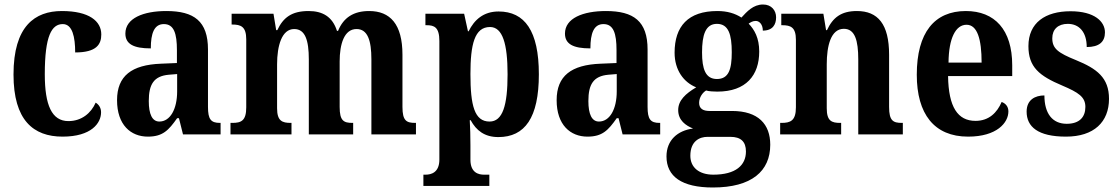

<svg xmlns="http://www.w3.org/2000/svg" viewBox="-20 -597 4974 853"><path d="M258 10C386 10 429 -50 429 -98C429 -117 420 -132 405 -141C385 -95 343 -59 284 -59C210 -59 179 -130 179 -267C179 -439 210 -490 259 -490C302 -490 314 -432 314 -364C409 -364 430 -400 430 -444C430 -503 376 -548 255 -548C135 -548 40 -481 40 -266C40 -63 128 10 258 10Z M637 10C703 10 729 -18 767 -72H775L793 0H960V-51H957C917 -51 904 -67 904 -122V-377C904 -503 842 -548 719 -548C617 -548 537 -516 537 -448C537 -401 574 -382 650 -382C650 -449 665 -490 708 -490C753 -490 766 -448 766 -374V-317L695 -314C565 -309 500 -260 500 -152C500 -42 561 10 637 10ZM688 -57C656 -57 641 -90 641 -148C641 -222 663 -259 730 -265L767 -268V-191C767 -112 736 -57 688 -57Z M1004 0H1275V-51H1272C1234 -51 1211 -59 1211 -116V-311C1211 -394 1232 -468 1287 -468C1336 -468 1352 -418 1352 -333V0H1549V-51H1546C1507 -51 1489 -60 1489 -122V-324C1489 -401 1509 -468 1564 -468C1613 -468 1630 -418 1630 -333V0H1828V-51H1825C1786 -51 1768 -60 1768 -122V-354C1768 -490 1713 -548 1620 -548C1551 -548 1506 -519 1482 -460H1477C1457 -523 1413 -548 1351 -548C1276 -548 1238 -519 1212 -463H1207L1195 -536H1009V-488H1012C1050 -488 1074 -479 1074 -422V-120C1074 -60 1051 -51 1012 -51H1004Z M1861 229H2154V179H2130C2107 179 2070 171 2070 113V49C2070 8 2069 -30 2067 -63H2071C2096 -17 2133 12 2194 12C2312 12 2374 -74 2374 -267C2374 -460 2311 -546 2195 -546C2128 -546 2087 -509 2062 -458H2059L2042 -536H1870V-485H1876C1909 -485 1932 -476 1932 -415V112C1932 170 1895 179 1871 179H1861ZM2155 -57C2088 -57 2070 -128 2070 -268C2070 -399 2088 -477 2157 -477C2213 -477 2235 -402 2235 -267C2235 -128 2213 -57 2155 -57Z M2590 10C2656 10 2682 -18 2720 -72H2728L2746 0H2913V-51H2910C2870 -51 2857 -67 2857 -122V-377C2857 -503 2795 -548 2672 -548C2570 -548 2490 -516 2490 -448C2490 -401 2527 -382 2603 -382C2603 -449 2618 -490 2661 -490C2706 -490 2719 -448 2719 -374V-317L2648 -314C2518 -309 2453 -260 2453 -152C2453 -42 2514 10 2590 10ZM2641 -57C2609 -57 2594 -90 2594 -148C2594 -222 2616 -259 2683 -265L2720 -268V-191C2720 -112 2689 -57 2641 -57Z M3147 236C3320 236 3402 163 3402 46C3402 -45 3349 -104 3232 -104H3132C3104 -104 3086 -114 3086 -140C3086 -165 3102 -186 3117 -195C3128 -191 3154 -190 3167 -190C3295 -190 3353 -263 3353 -368C3353 -428 3332 -465 3306 -492C3315 -498 3324 -504 3338 -504C3353 -504 3369 -489 3369 -461C3413 -461 3428 -488 3428 -520C3428 -550 3408 -577 3370 -577C3326 -577 3298 -545 3274 -519C3246 -537 3212 -548 3167 -548C3037 -548 2977 -480 2977 -363C2977 -285 3018 -231 3073 -209C3026 -181 2993 -151 2993 -108C2993 -62 3027 -39 3059 -26C2990 -17 2941 26 2941 98C2941 187 3009 236 3147 236ZM3165 -246C3114 -246 3099 -291 3099 -364C3099 -441 3114 -491 3165 -491C3217 -491 3231 -443 3231 -365C3231 -290 3218 -246 3165 -246ZM3149 179C3086 179 3047 147 3047 95C3047 29 3089 11 3123 11H3225C3271 11 3294 32 3294 76C3294 137 3249 179 3149 179Z M3446 0H3717V-51H3713C3675 -51 3653 -59 3653 -116V-311C3653 -393 3671 -469 3729 -469C3778 -469 3793 -418 3793 -333V0H3991V-51H3987C3948 -51 3930 -60 3930 -122V-354C3930 -490 3880 -548 3787 -548C3717 -548 3680 -519 3654 -463H3650L3638 -536H3451V-485H3455C3493 -485 3516 -476 3516 -420V-120C3516 -60 3491 -51 3452 -51H3446Z M4281 10C4409 10 4460 -52 4460 -102C4460 -124 4447 -138 4430 -144C4410 -97 4374 -60 4314 -60C4235 -60 4194 -121 4192 -259H4477V-307C4477 -465 4399 -548 4271 -548C4132 -548 4053 -453 4053 -265C4053 -91 4130 10 4281 10ZM4341 -319H4194C4195 -428 4226 -487 4274 -487C4322 -487 4341 -423 4341 -319Z M4716 10C4840 10 4907 -55 4907 -158C4907 -252 4853 -292 4760 -330C4681 -362 4655 -381 4655 -427C4655 -467 4681 -491 4724 -491C4774 -491 4808 -455 4808 -388C4863 -388 4889 -411 4889 -453C4889 -501 4843 -547 4736 -547C4624 -547 4549 -496 4549 -392C4549 -299 4597 -260 4699 -217C4772 -186 4802 -166 4802 -122C4802 -78 4777 -47 4719 -47C4656 -47 4620 -92 4620 -173C4579 -173 4541 -154 4541 -101C4541 -34 4591 10 4716 10Z"/></svg>

Font: Noto Serif Condensed
Style: Bold
Weight: 700
Width: 3
Designer: Monotype Design Team
Foundry: Monotype Imaging Inc.
Version: Version 2.015